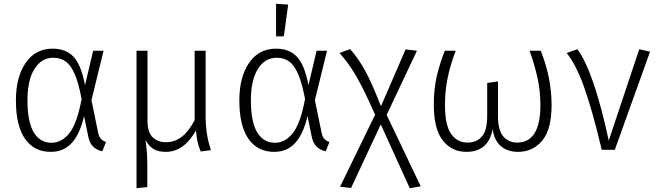

<svg xmlns="http://www.w3.org/2000/svg" viewBox="-20 -791 3469 1014"><path d="M429 -341 472 -523H527L463 -262L498 -92Q502 -70 512 -58.5Q522 -47 540 -41L520 8Q458 -5 446 -71L424 -178Q402 -83 359 -36Q316 11 248 11Q160 11 112 -58Q64 -127 64 -261Q64 -384 115.5 -459Q167 -534 258 -534Q328 -534 368.5 -491Q409 -448 429 -341ZM125 -261Q125 -148 158 -92.5Q191 -37 252 -37Q306 -37 346.5 -88Q387 -139 411 -268Q395 -353 374.5 -400Q354 -447 327 -466.5Q300 -486 261 -486Q199 -486 162 -427Q125 -368 125 -261Z M1040 9Q1028 -20 1023 -43.5Q1018 -67 1015 -102Q951 11 856 11Q815 11 789.5 -5Q764 -21 748 -52Q758 8 758 80V197L701 203V-523H759V-150Q759 -93 786 -66.5Q813 -40 857 -40Q949 -40 1008 -157V-523H1066V-177Q1066 -80 1094 2Z M1609 -341 1652 -523H1707L1643 -262L1678 -92Q1682 -70 1692 -58.5Q1702 -47 1720 -41L1700 8Q1638 -5 1626 -71L1604 -178Q1582 -83 1539 -36Q1496 11 1428 11Q1340 11 1292 -58Q1244 -127 1244 -261Q1244 -384 1295.5 -459Q1347 -534 1438 -534Q1508 -534 1548.5 -491Q1589 -448 1609 -341ZM1305 -261Q1305 -148 1338 -92.5Q1371 -37 1432 -37Q1486 -37 1526.5 -88Q1567 -139 1591 -268Q1575 -353 1554.5 -400Q1534 -447 1507 -466.5Q1480 -486 1441 -486Q1379 -486 1342 -427Q1305 -368 1305 -261ZM1502 -767 1479 -599H1438V-771Z M2202 193 2144 203 1991 -134 1834 202 1776 195 1961 -185Q1901 -321 1861 -389.5Q1821 -458 1773 -511L1829 -532Q1873 -482 1908.5 -417.5Q1944 -353 1992 -230L2122 -530L2182 -523L2022 -184Z M2893 -237Q2893 -106 2843 -47.5Q2793 11 2717 11Q2661 11 2625.5 -19Q2590 -49 2582 -109Q2559 11 2443 11Q2365 11 2318 -50Q2271 -111 2271 -238Q2271 -322 2287 -389.5Q2303 -457 2329 -523H2387Q2358 -448 2344 -379Q2330 -310 2330 -236Q2330 -131 2362 -84.5Q2394 -38 2449 -38Q2497 -38 2525 -70Q2553 -102 2553 -179V-353L2610 -361V-179Q2610 -104 2637.5 -71Q2665 -38 2711 -38Q2834 -38 2834 -236Q2834 -308 2819.5 -376Q2805 -444 2777 -523H2836Q2893 -379 2893 -237Z M3195 -49 3356 -531 3413 -518 3227 0H3158Q3107 -214 3064 -333Q3021 -452 2973 -511L3029 -531Q3115 -418 3195 -49Z"/></svg>

Font: Fira Sans Light
Style: Regular
Weight: 300
Designer: bBox Type GmbH & Carrois Corporate GbR & Edenspiekermann AG
Foundry: bBox Type GmbH & Carrois Corporate GbR & Edenspiekermann AG
Version: Version 4.301